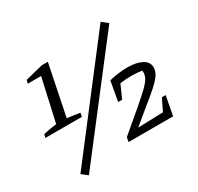

<svg xmlns="http://www.w3.org/2000/svg" viewBox="-148 -824 1084 1050"><g transform="rotate(-30 393.5 -298.5)"><path d="M25 -247 30 -268Q52 -273 71 -276.5Q90 -280 114 -283L174 -552H90L95 -573L207 -601H245L180 -282L260 -271L256 -247ZM129 49 92 20 604 -646 642 -616ZM408 0 413 -28 549 -143Q597 -184 623 -209.5Q649 -235 659 -253Q669 -271 669 -290Q669 -296 668 -301Q653 -303 636.5 -304.5Q620 -306 604 -306Q569 -306 530 -301L493 -218H468L490 -342Q522 -350 551.5 -353.5Q581 -357 605 -357Q662 -357 696.5 -338.5Q731 -320 731 -285Q731 -263 717 -241Q703 -219 670 -189Q637 -159 580 -114L493 -42L652 -47L688 -121H712L689 0ZM650 -323 656 -319Q653 -321 650 -323Z"/></g></svg>

Font: Piazzolla
Style: Italic
Weight: 400
Italic angle: -11.3°
Designer: Juan Pablo del Peral
Foundry: Huerta Tipografica
Version: Version 1.330